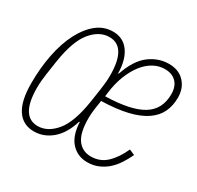

<svg xmlns="http://www.w3.org/2000/svg" viewBox="-122 -669 844 822"><g transform="rotate(30 300.0 -258.0)"><path d="M399 12Q351 12 320 -21.5Q289 -55 286 -121H283Q263 -55 223.5 -21.5Q184 12 135 12Q81 12 52 -31Q23 -74 23 -162Q23 -239 36.5 -305.5Q50 -372 75.5 -421.5Q101 -471 136.5 -499.5Q172 -528 217 -528Q267 -528 295 -489.5Q323 -451 324 -384H327Q353 -461 397 -494.5Q441 -528 493 -528Q542 -528 570 -498Q598 -468 598 -422Q598 -381 582.5 -349Q567 -317 533.5 -294.5Q500 -272 447.5 -259.5Q395 -247 320 -245L318 -231Q310 -185 310 -154Q310 -82 334 -49.5Q358 -17 400 -17Q445 -17 476.5 -46.5Q508 -76 531 -127L558 -115Q546 -89 530.5 -65.5Q515 -42 495.5 -25Q476 -8 452 2Q428 12 399 12ZM138 -16Q187 -16 226.5 -63.5Q266 -111 283 -220L293 -287Q296 -307 297.5 -324Q299 -341 299 -359Q299 -500 215 -500Q166 -500 126.5 -452.5Q87 -405 70 -296L60 -229Q57 -209 55.5 -192Q54 -175 54 -157Q54 -16 138 -16ZM489 -500Q460 -500 433.5 -485.5Q407 -471 385.5 -443.5Q364 -416 348.5 -376.5Q333 -337 327 -288L325 -271Q450 -274 508 -309.5Q566 -345 566 -420Q566 -458 545.5 -479Q525 -500 489 -500Z"/></g></svg>

Font: IBM Plex Mono ExtraLight
Style: Italic
Weight: 200
Italic angle: -9°
Monospace: yes
Designer: Mike Abbink, Paul van der Laan, Pieter van Rosmalen
Foundry: Bold Monday
Version: Version 2.3